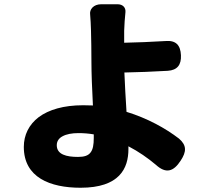

<svg xmlns="http://www.w3.org/2000/svg" viewBox="-20 -821 1020 903"><path d="M406 -104C395 -89 376 -83 347 -83C293 -83 247 -94 247 -138C247 -157 257 -171 274 -180C292 -190 318 -195 349 -195C373 -195 398 -193 421 -189V-172C421 -140 417 -118 406 -104ZM162 -270C116 -235 92 -186 92 -130C92 14 216 62 359 62C542 62 584 -29 584 -120V-133C632 -108 675 -78 713 -46C760 -3 796 -13 830 -66C857 -107 859 -137 822 -169C758 -218 673 -265 575 -295C571 -359 567 -426 565 -480C624 -481 701 -484 769 -488C814 -491 833 -516 831 -561C829 -609 807 -632 759 -628C693 -624 620 -621 564 -620V-676C565 -705 567 -737 570 -764C572 -785 558 -801 533 -801H485H456C420 -801 400 -777 404 -752C406 -731 407 -705 408 -676C409 -634 410 -589 410 -528C410 -480 413 -399 417 -325L371 -326C279 -326 209 -305 162 -270Z"/></svg>

Font: GenSenRounded2 TW H
Style: Regular
Weight: 900
Version: Version 2.100;PS 2.1;hotconv 16.6.51;makeotf.lib2.5.65220 DE